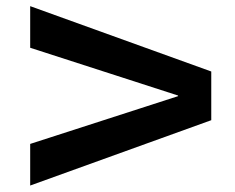

<svg xmlns="http://www.w3.org/2000/svg" viewBox="-20 -597 752 615"><path d="M76.7 -2.7V-136L550.4 -289V-291L76.7 -444V-577.3L656.7 -368V-212Z"/></svg>

Font: M PLUS 1 Thin
Style: Regular
Weight: 100
Designer: Coji Morishita
Foundry: UNDERFOREST DESIGN
Version: Version 1.001